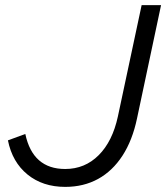

<svg xmlns="http://www.w3.org/2000/svg" viewBox="-20 -720 650 751"><path d="M235 11Q147 11 87.5 -37.5Q28 -86 11 -171L79 -196Q108 -59 235 -59Q312 -59 366 -113Q420 -167 441 -264L534 -700H610L516 -257Q498 -171 459 -111Q420 -51 363.5 -20Q307 11 235 11Z"/></svg>

Font: Red Hat Text VF
Style: Italic
Weight: 400
Italic angle: -12°
Designer: Pentagram, MCKL
Foundry: Pentagram, MCKL
Version: Version 1.023